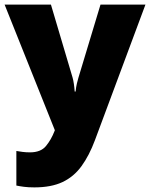

<svg xmlns="http://www.w3.org/2000/svg" viewBox="-21 -573 651 833"><path d="M-1 -553H200L294 -236Q297 -226 299.5 -209Q302 -192 303 -176H307Q309 -196 312.5 -210.5Q316 -225 319 -235L415 -553H610L391 35Q366 102 332.5 148Q299 194 250 217Q201 240 128 240Q102 240 83 237.5Q64 235 50 232V82Q61 84 76.5 86Q92 88 109 88Q156 88 178.5 60.5Q201 33 215 -3L217 -8Z"/></svg>

Font: Noto Sans Gurmukhi UI Black
Style: Regular
Weight: 900
Designer: Jelle Bosma - Monotype Design Team
Foundry: Monotype Imaging Inc.
Version: Version 2.004; ttfautohint (v1.8.4.7-5d5b)